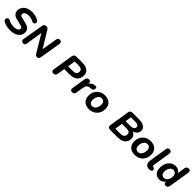

<svg xmlns="http://www.w3.org/2000/svg" viewBox="570 -2639 4609 4609"><g transform="rotate(45 2874.0 -335.0)"><path d="M64 -46Q47 -56 38 -71Q29 -86 29 -103Q29 -128 45 -147Q61 -166 86 -166Q101 -166 119 -157Q205 -111 313 -111Q377 -111 415 -135.5Q453 -160 453 -199Q453 -227 433.5 -239Q414 -251 357 -264L246 -290Q168 -308 127.5 -346.5Q87 -385 87 -454Q87 -523 125 -574.5Q163 -626 228 -653Q293 -680 371 -680Q427 -680 483 -666Q539 -652 587 -622Q603 -613 611 -598Q619 -583 619 -566Q619 -543 604 -526Q589 -509 565 -509Q547 -509 523 -521Q490 -540 447 -550Q404 -560 363 -560Q303 -560 266 -535Q229 -510 229 -469Q229 -448 237.5 -436.5Q246 -425 261.5 -419Q277 -413 310 -405L421 -379Q507 -358 551 -318.5Q595 -279 595 -216Q595 -143 555 -92Q515 -41 448 -15.5Q381 10 299 10Q235 10 174 -4Q113 -18 64 -46Z M676 -54Q677 -63 678 -72L770 -617Q774 -647 796 -662.5Q818 -678 846 -678Q873 -678 891 -667.5Q909 -657 925 -633L1173 -225L1238 -611Q1249 -678 1307 -678Q1339 -678 1355 -660Q1371 -642 1371 -612Q1371 -604 1369 -588L1280 -55Q1271 8 1218 8Q1190 8 1172.5 -3Q1155 -14 1140 -39L878 -478L812 -59Q806 -23 791.5 -7Q777 9 749 9Q715 9 695.5 -7Q676 -23 676 -54Z M1704 -55Q1704 -61 1706 -77L1789 -598Q1802 -670 1874 -670H2086Q2164 -670 2217.5 -645.5Q2271 -621 2297.5 -579.5Q2324 -538 2324 -488Q2324 -252 2047 -252H1879L1849 -64Q1837 8 1767 8Q1737 8 1720.5 -8.5Q1704 -25 1704 -55ZM2184 -476Q2184 -511 2155 -534.5Q2126 -558 2068 -558H1928L1897 -366H2054Q2122 -366 2153 -391Q2184 -416 2184 -476Z M2340 -53Q2340 -58 2342 -72L2399 -430Q2403 -464 2423.5 -481Q2444 -498 2478 -498Q2507 -498 2522.5 -482.5Q2538 -467 2538 -438Q2538 -433 2536 -419L2534 -408Q2559 -452 2601.5 -476Q2644 -500 2697 -500Q2722 -500 2732 -489.5Q2742 -479 2742 -454Q2742 -417 2725 -399Q2708 -381 2672 -377L2640 -374Q2580 -368 2552 -338.5Q2524 -309 2514 -249L2484 -60Q2474 8 2401 8Q2372 8 2356 -8Q2340 -24 2340 -53Z M2740 -213Q2740 -301 2777.5 -366Q2815 -431 2879 -465.5Q2943 -500 3018 -500Q3130 -500 3193 -440Q3256 -380 3256 -277Q3256 -189 3218.5 -124Q3181 -59 3117 -24.5Q3053 10 2978 10Q2866 10 2803 -50Q2740 -110 2740 -213ZM3113 -281Q3113 -335 3087 -364.5Q3061 -394 3015 -394Q2954 -394 2918.5 -342Q2883 -290 2883 -209Q2883 -155 2909 -125.5Q2935 -96 2981 -96Q3042 -96 3077.5 -148Q3113 -200 3113 -281Z M3612 -64Q3612 -76 3613 -82L3695 -600Q3700 -634 3721 -652Q3742 -670 3777 -670H4009Q4085 -670 4135.5 -648Q4186 -626 4210.5 -591.5Q4235 -557 4235 -520Q4235 -456 4198.5 -415Q4162 -374 4097 -356Q4147 -339 4174.5 -301Q4202 -263 4202 -210Q4202 -109 4133.5 -54.5Q4065 0 3943 0H3684Q3649 0 3630.5 -16.5Q3612 -33 3612 -64ZM4062 -219Q4062 -261 4034 -282Q4006 -303 3953 -303H3788L3757 -109H3935Q3998 -109 4030 -137.5Q4062 -166 4062 -219ZM4095 -502Q4095 -528 4065 -546.5Q4035 -565 3982 -565H3829L3805 -409H3964Q4027 -409 4061 -432Q4095 -455 4095 -502Z M4293 -213Q4293 -301 4330.5 -366Q4368 -431 4432 -465.5Q4496 -500 4571 -500Q4683 -500 4746 -440Q4809 -380 4809 -277Q4809 -189 4771.5 -124Q4734 -59 4670 -24.5Q4606 10 4531 10Q4419 10 4356 -50Q4293 -110 4293 -213ZM4666 -281Q4666 -335 4640 -364.5Q4614 -394 4568 -394Q4507 -394 4471.5 -342Q4436 -290 4436 -209Q4436 -155 4462 -125.5Q4488 -96 4534 -96Q4595 -96 4630.5 -148Q4666 -200 4666 -281Z M5025 8Q5009 8 4997 6Q4943 2 4915.5 -32.5Q4888 -67 4888 -126Q4888 -151 4892 -174L4936 -448L4962 -616Q4967 -646 4983 -663Q4999 -680 5025 -680Q5062 -680 5080.5 -662Q5099 -644 5099 -612Q5099 -600 5098 -594L5027 -150Q5026 -146 5026 -138Q5026 -124 5030.5 -114Q5035 -104 5044 -103Q5074 -102 5089 -86Q5104 -70 5104 -47Q5104 -16 5080.5 -4Q5057 8 5025 8Z M5174 -202Q5174 -287 5204.5 -354.5Q5235 -422 5291 -461Q5347 -500 5421 -500Q5474 -500 5513.5 -477.5Q5553 -455 5572 -411L5603 -610Q5615 -678 5685 -678Q5714 -678 5729.5 -662.5Q5745 -647 5745 -617Q5744 -607 5743 -597L5658 -64Q5646 8 5577 8Q5549 8 5534 -7.5Q5519 -23 5519 -52Q5519 -58 5521 -74Q5493 -34 5451 -12Q5409 10 5358 10Q5274 10 5224 -47.5Q5174 -105 5174 -202ZM5547 -281Q5547 -335 5521 -364.5Q5495 -394 5449 -394Q5388 -394 5352.5 -342Q5317 -290 5317 -209Q5317 -155 5343 -125.5Q5369 -96 5415 -96Q5476 -96 5511.5 -148.5Q5547 -201 5547 -281Z"/></g></svg>

Font: SN Pro Bold
Style: Bold Italic
Weight: 700
Italic angle: -9°
Designer: Tobias Whetton
Foundry: Supernotes
Version: Version 1.003